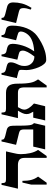

<svg xmlns="http://www.w3.org/2000/svg" viewBox="944 -1570 645 2574"><g transform="rotate(-90 1267.0 -282.5)"><path d="M488 -325Q488 -264 501.5 -201.5Q515 -139 545 -95L463 20H438V-273Q438 -326 413 -345.5Q388 -365 343 -365H25L76 -585H99Q100 -545 110.5 -535Q121 -525 151 -525H525Q514 -474 505.5 -439.5Q497 -405 492.5 -379Q488 -353 488 -325ZM80 -189 107 -305H130Q130 -234 143 -185Q156 -136 187 -95L105 20H80Z M869 -430Q869 -341 870.5 -289Q872 -237 876 -210Q880 -183 887 -171Q894 -159 904 -150L869 0H552L589 -160H819V-285Q819 -314 810 -328.5Q801 -343 774 -350L613 -390L658 -585H681Q682 -560 693 -551.5Q704 -543 733 -535L814 -515Q842 -508 855.5 -488Q869 -468 869 -430Z M1085 -278Q1085 -252 1104.5 -221Q1124 -190 1167 -150L1130 0H940L977 -160H1057Q1044 -183 1034.5 -203Q1025 -223 1025 -251Q1025 -277 1038.5 -306Q1052 -335 1071 -365H971L1022 -585H1045Q1046 -545 1056.5 -535Q1067 -525 1097 -525H1311Q1374 -525 1403.5 -489Q1433 -453 1433 -370Q1433 -307 1436.5 -264.5Q1440 -222 1446.5 -192Q1453 -162 1464 -139.5Q1475 -117 1490 -95L1408 20H1383V-273Q1383 -324 1368.5 -344.5Q1354 -365 1309 -365H1118Q1102 -338 1093.5 -318Q1085 -298 1085 -278Z M1749 14Q1721 14 1696.5 -14Q1672 -42 1654 -84Q1636 -126 1625.5 -171Q1615 -216 1615 -250Q1615 -285 1617.5 -307Q1620 -329 1614.5 -342Q1609 -355 1583 -361L1507 -380L1553 -585H1576Q1577 -560 1586.5 -547Q1596 -534 1618 -528L1669 -515Q1693 -509 1706 -498Q1719 -487 1719 -461Q1719 -431 1707 -403.5Q1695 -376 1682.5 -346.5Q1670 -317 1670 -281Q1670 -232 1689.5 -202Q1709 -172 1736.5 -158.5Q1764 -145 1787 -145Q1793 -145 1798 -145Q1837 -197 1856.5 -234.5Q1876 -272 1876 -301Q1876 -319 1868 -333Q1860 -347 1830 -354L1754 -373L1801 -585H1824Q1825 -560 1834.5 -542.5Q1844 -525 1866 -520L1897 -513Q1938 -504 1952.5 -486Q1967 -468 1967 -437Q1967 -381 1944.5 -304.5Q1922 -228 1866 -147Q1913 -150 1953.5 -158.5Q1994 -167 2027 -183Q2075 -206 2103.5 -248Q2132 -290 2132 -329Q2132 -340 2124.5 -351Q2117 -362 2079 -372L2015 -390L2060 -585H2083Q2084 -560 2092.5 -550Q2101 -540 2120 -535L2163 -524Q2189 -517 2200 -496.5Q2211 -476 2211 -445Q2211 -333 2174.5 -244.5Q2138 -156 2073 -108Q2032 -78 1981 -50Q1930 -22 1872 -4Q1814 14 1749 14Z M2522 -427Q2522 -369 2507.5 -311.5Q2493 -254 2449 -183L2426 -193Q2437 -227 2441.5 -249Q2446 -271 2446 -291Q2446 -317 2437 -331Q2428 -345 2399 -352L2246 -390L2291 -585H2314Q2315 -560 2326 -551.5Q2337 -543 2366 -535L2457 -512Q2491 -504 2506.5 -484.5Q2522 -465 2522 -427Z"/></g></svg>

Font: Bona Nova
Style: Bold
Weight: 700
Designer: Mateusz Machalski
Foundry: Capitalics
Version: Version 4.001; ttfautohint (v1.8.3)